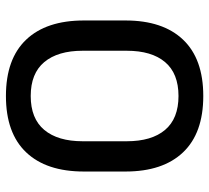

<svg xmlns="http://www.w3.org/2000/svg" viewBox="-49 -643 705 647"><g transform="rotate(90 303.5 -319.5)"><path d="M303.5 13Q178.5 13 113.8 -55Q49 -123 49 -249.5V-390Q49 -516 113.8 -584Q178.5 -652 303.5 -652Q428.5 -652 493.2 -584Q558 -516 558 -390V-249.5Q558 -123 493.2 -55Q428.5 13 303.5 13ZM303.5 -70.5Q379.5 -70.5 417.8 -116.2Q456 -162 456 -245.5V-394Q456 -478 417.8 -523.2Q379.5 -568.5 303.5 -568.5Q227.5 -568.5 189.2 -523.2Q151 -478 151 -394V-245.5Q151 -162 189.2 -116.2Q227.5 -70.5 303.5 -70.5Z"/></g></svg>

Font: Anek Bangla Medium
Style: Regular
Weight: 500
Designer: Sulekha Rajkumar (Bangla), Yesha Goshar (Latin)
Foundry: Ek Type
Version: Version 1.003